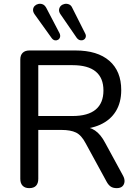

<svg xmlns="http://www.w3.org/2000/svg" viewBox="-20 -966 713 993"><path d="M131 7Q109 7 97 -5.5Q85 -18 85 -41V-658Q85 -681 97.5 -693Q110 -705 132 -705H370Q484 -705 545.5 -651.5Q607 -598 607 -500Q607 -436 579 -390.5Q551 -345 498 -321Q445 -297 370 -297L380 -311H402Q442 -311 471.5 -291Q501 -271 524 -227L616 -58Q625 -42 624 -27Q623 -12 613 -2.5Q603 7 584 7Q564 7 552 -1.5Q540 -10 531 -27L423 -225Q401 -267 373 -280.5Q345 -294 298 -294H178V-41Q178 -18 166.5 -5.5Q155 7 131 7ZM178 -366H355Q435 -366 475 -399.5Q515 -433 515 -498Q515 -563 475 -596Q435 -629 355 -629H178ZM377 -770 293 -892Q284 -905 285.5 -916.5Q287 -928 294.5 -935.5Q302 -943 313.5 -945.5Q325 -948 336.5 -943.5Q348 -939 354 -925L421 -792Q426 -782 423 -773Q420 -764 412 -760Q404 -756 394.5 -758Q385 -760 377 -770ZM248 -768 159 -892Q150 -905 151 -916.5Q152 -928 159.5 -935.5Q167 -943 178 -945.5Q189 -948 200 -944Q211 -940 219 -926L288 -794Q293 -783 290.5 -774Q288 -765 280.5 -760.5Q273 -756 264 -757.5Q255 -759 248 -768Z"/></svg>

Font: Nunito ExtraLight Medium
Style: Regular
Weight: 500
Version: Version 3.602